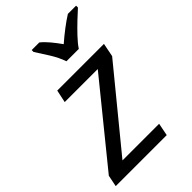

<svg xmlns="http://www.w3.org/2000/svg" viewBox="-242 -855 945 945"><g transform="rotate(-45 230.0 -383.0)"><path d="M-15 0 -3 -60 330 -470H100L114 -536H439L425 -465L98 -66H353L340 0ZM248 -606Q235 -644 210 -684Q185 -724 166 -753V-766H219Q239 -750 259 -726Q279 -702 298 -675Q329 -702 360 -725.5Q391 -749 418 -766H475V-753Q458 -738 430 -711.5Q402 -685 375.5 -657Q349 -629 334 -606Z"/></g></svg>

Font: Manna Sans
Style: Italic
Weight: 400
Italic angle: -12°
Designer: Monotype Design Team
Foundry: Monotype Imaging Inc.
Version: Version 2.001.1; ttfautohint (v1.8.2)